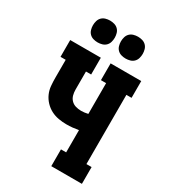

<svg xmlns="http://www.w3.org/2000/svg" viewBox="-228 -1076 1056 1189"><g transform="rotate(30 300.0 -481.5)"><path d="M335 0V-120H372V-279Q350 -275 329 -273Q308 -271 286 -271Q258 -271 229.5 -276Q201 -281 176 -294Q151 -307 131 -328Q111 -349 99.5 -375Q88 -401 85.5 -429.5Q83 -458 83 -486V-615H46V-735H265V-615H228V-486Q228 -466 233 -447Q238 -428 251.5 -414Q265 -400 284 -394.5Q303 -389 323 -389Q335 -389 347 -390.5Q359 -392 372 -395V-615H335V-735H554V-615H517V-120H554V0ZM400 -807Q384 -807 368.5 -811.5Q353 -816 342 -827Q331 -838 326.5 -853.5Q322 -869 322 -885Q322 -901 326.5 -916.5Q331 -932 342 -943Q353 -954 368.5 -958.5Q384 -963 400 -963Q416 -963 431.5 -958.5Q447 -954 458 -943Q469 -932 473.5 -916.5Q478 -901 478 -885Q478 -869 473.5 -853.5Q469 -838 458 -827Q447 -816 431.5 -811.5Q416 -807 400 -807ZM200 -807Q184 -807 168.5 -811.5Q153 -816 142 -827Q131 -838 126.5 -853.5Q122 -869 122 -885Q122 -901 126.5 -916.5Q131 -932 142 -943Q153 -954 168.5 -958.5Q184 -963 200 -963Q216 -963 231.5 -958.5Q247 -954 258 -943Q269 -932 273.5 -916.5Q278 -901 278 -885Q278 -869 273.5 -853.5Q269 -838 258 -827Q247 -816 231.5 -811.5Q216 -807 200 -807Z"/></g></svg>

Font: Iosevka Slab Heavy Extended
Style: Regular
Weight: 900
Width: 7
Monospace: yes
Designer: Belleve Invis
Foundry: Belleve Invis
Version: Version 11.1.0; ttfautohint (v1.8.3)